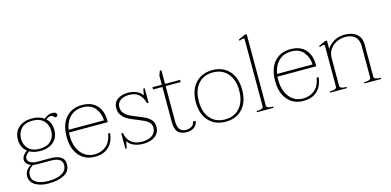

<svg xmlns="http://www.w3.org/2000/svg" viewBox="-76 -1172 3589 1763"><g transform="rotate(-15 1718.0 -290.0)"><path d="M449 -454Q449 -435 430 -435Q423 -435 419.5 -437.5Q416 -440 412 -445Q408 -451 402.5 -454Q397 -457 386 -457Q367 -457 341 -437Q387 -394 387 -325Q387 -254 339.5 -212.5Q292 -171 213 -171Q156 -171 111 -195Q70 -166 70 -137Q70 -113 94.5 -98Q119 -83 161 -83H294Q345 -83 381 -61.5Q417 -40 417 7Q417 75 358.5 106Q300 137 210 137Q134 137 84.5 107Q35 77 35 22Q35 -35 96 -70Q70 -80 57 -96.5Q44 -113 44 -134Q44 -171 94 -207Q40 -250 40 -325Q40 -396 87 -438Q134 -480 213 -480Q283 -480 329 -447Q346 -464 366.5 -472Q387 -480 407 -480Q429 -480 439 -472.5Q449 -465 449 -454ZM213 -459Q143 -459 106.5 -421Q70 -383 70 -325Q70 -267 106.5 -229.5Q143 -192 213 -192Q283 -192 320 -229.5Q357 -267 357 -325Q357 -383 320 -421Q283 -459 213 -459ZM113 -65Q82 -44 71.5 -24Q61 -4 61 21Q61 67 103 90.5Q145 114 215 114Q297 114 343.5 87Q390 60 390 9Q390 -25 364.5 -43Q339 -61 280 -61H156Q129 -61 113 -65Z M510 -267Q509 -257 509 -235Q509 -167 532 -116.5Q555 -66 595 -39Q635 -12 685 -12Q751 -12 797 -50Q843 -88 855 -165H874Q866 -85 818.5 -37.5Q771 10 684 10Q591 10 535 -55Q479 -120 479 -235Q479 -351 536 -415.5Q593 -480 690 -480Q782 -480 830.5 -426.5Q879 -373 879 -285V-267ZM513 -292H850Q848 -359 808.5 -408.5Q769 -458 693 -458Q618 -458 572 -413.5Q526 -369 513 -292Z M972 -135H987Q997 -76 1035 -44Q1073 -12 1135 -12Q1202 -12 1236.5 -38.5Q1271 -65 1271 -111Q1271 -138 1254.5 -157Q1238 -176 1213.5 -188Q1189 -200 1145 -218Q1094 -237 1062.5 -254Q1031 -271 1009 -299.5Q987 -328 987 -371Q987 -424 1027 -452Q1067 -480 1128 -480Q1169 -480 1206 -464.5Q1243 -449 1262 -418L1274 -480H1287V-342H1272Q1243 -458 1133 -458Q1080 -458 1048.5 -435Q1017 -412 1017 -372Q1017 -338 1036 -315Q1055 -292 1082 -278Q1109 -264 1156 -246Q1204 -227 1232.5 -212Q1261 -197 1280.5 -172.5Q1300 -148 1300 -111Q1300 -53 1256.5 -21.5Q1213 10 1143 10Q1099 10 1059.5 -5Q1020 -20 997 -54L985 11H972Z M1661 -70Q1657 -29 1627 -9.5Q1597 10 1561 10Q1501 10 1474 -19.5Q1447 -49 1447 -116V-449H1358V-470H1447V-555L1463 -600H1478V-470H1621V-449H1478V-119Q1478 -63 1497 -37.5Q1516 -12 1557 -12Q1587 -12 1609.5 -26Q1632 -40 1636 -70Z M1707 -235Q1707 -310 1734.5 -365.5Q1762 -421 1812 -450.5Q1862 -480 1928 -480Q2029 -480 2088.5 -414.5Q2148 -349 2148 -235Q2148 -121 2088.5 -55.5Q2029 10 1928 10Q1827 10 1767 -55.5Q1707 -121 1707 -235ZM2120 -235Q2120 -339 2068 -398.5Q2016 -458 1928 -458Q1839 -458 1787.5 -398.5Q1736 -339 1736 -235Q1736 -131 1787.5 -71.5Q1839 -12 1928 -12Q2016 -12 2068 -71.5Q2120 -131 2120 -235Z M2226 -12H2237Q2259 -12 2274.5 -18.5Q2290 -25 2290 -39V-674Q2290 -686 2278 -686Q2271 -686 2260 -682.5Q2249 -679 2242 -675L2237 -687L2303 -717H2320V-39Q2320 -25 2335.5 -18.5Q2351 -12 2373 -12H2384V0H2226Z M2492 -267Q2491 -257 2491 -235Q2491 -167 2514 -116.5Q2537 -66 2577 -39Q2617 -12 2667 -12Q2733 -12 2779 -50Q2825 -88 2837 -165H2856Q2848 -85 2800.5 -37.5Q2753 10 2666 10Q2573 10 2517 -55Q2461 -120 2461 -235Q2461 -351 2518 -415.5Q2575 -480 2672 -480Q2764 -480 2812.5 -426.5Q2861 -373 2861 -285V-267ZM2495 -292H2832Q2830 -359 2790.5 -408.5Q2751 -458 2675 -458Q2600 -458 2554 -413.5Q2508 -369 2495 -292Z M3406 -12V0H3248V-12H3259Q3281 -12 3296.5 -18.5Q3312 -25 3312 -39V-338Q3312 -397 3279 -427.5Q3246 -458 3187 -458Q3143 -458 3103.5 -439Q3064 -420 3040.5 -384.5Q3017 -349 3017 -303V-39Q3017 -25 3032.5 -18.5Q3048 -12 3070 -12H3081V0H2923V-12H2934Q2956 -12 2971.5 -18.5Q2987 -25 2987 -39V-427Q2987 -439 2975 -439Q2968 -439 2957 -435.5Q2946 -432 2939 -428L2934 -440L3000 -470H3017V-389Q3037 -424 3080.5 -452Q3124 -480 3186 -480Q3260 -480 3301 -444Q3342 -408 3342 -348V-39Q3342 -25 3357.5 -18.5Q3373 -12 3395 -12Z"/></g></svg>

Font: Taviraj Thin
Style: Regular
Weight: 250
Designer: Katatrad Team
Foundry: CadsonDemak
Version: Version 1.001